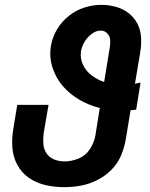

<svg xmlns="http://www.w3.org/2000/svg" viewBox="-20 -763 616 791"><path d="M244 8Q278 8 312 2Q346 -4 378.5 -20Q411 -36 437.5 -62Q464 -88 478 -121Q492 -154 498 -188L518 -309Q529 -310 541 -311L559 -423Q548 -420 536 -418L558 -549Q563 -580 561 -610.5Q559 -641 545.5 -666.5Q532 -692 509 -709.5Q486 -727 457 -735Q428 -743 397 -743Q363 -743 328 -732Q293 -721 263.5 -697.5Q234 -674 215 -642Q196 -610 190 -575Q182 -528 196.5 -484Q211 -440 240 -407Q269 -374 308 -351.5Q347 -329 391 -318L373 -205Q368 -176 350.5 -149Q333 -122 304 -110Q275 -98 246 -98Q224 -98 203.5 -106Q183 -114 171.5 -131.5Q160 -149 158.5 -171Q157 -193 160 -215L180 -331H51L35 -233Q28 -193 31 -154.5Q34 -116 51.5 -83.5Q69 -51 99.5 -30Q130 -9 167.5 -0.5Q205 8 244 8ZM409 -425Q381 -435 358 -452Q335 -469 322 -496Q309 -523 314 -554Q318 -574 329 -592Q340 -610 358 -623.5Q376 -637 395 -637Q411 -637 422 -625.5Q433 -614 434 -598Q435 -582 432 -566Z"/></svg>

Font: Iosevka Sparkle XBdObl
Style: Regular
Weight: 800
Italic angle: -9°
Designer: Belleve Invis
Foundry: Belleve Invis
Version: Version 4.5.0; ttfautohint (v1.8.3)